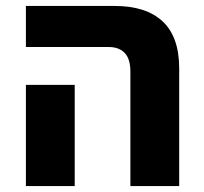

<svg xmlns="http://www.w3.org/2000/svg" viewBox="-20 -625 684 645"><path d="M418 0V-385Q418 -427 399 -447Q380 -467 346 -467H67V-605H365Q471 -605 526.5 -553Q582 -501 582 -395V0ZM67 0V-340H231V0Z"/></svg>

Font: Noto Sans Hebrew SemiCondensed ExtraBold
Style: Regular
Weight: 800
Width: 4
Designer: Monotype Design Team
Foundry: Monotype Imaging Inc.
Version: Version 2.004; ttfautohint (v1.8.4.7-5d5b)